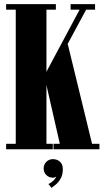

<svg xmlns="http://www.w3.org/2000/svg" viewBox="-20 -720 510 926"><path d="M9.5 0V-26.5H56V-673.5H9.5V-700H249.5V-673.5H204V-374L364 -673.5H320.5V-700H438.5V-673.5H395.5L306.5 -508.5L424 -26.5H459.5V0H238V-26.5H268.5L204 -309.5V-26.5H234.5V0ZM228.5 186 213.5 167.5Q223.5 163.5 235.2 153.2Q247 143 251.5 131Q245 137 235 137Q216.5 137 203.5 124.2Q190.5 111.5 190.5 92Q190.5 73.5 203.5 60.5Q216.5 47.5 235 47.5Q255 47.5 269 59.8Q283 72 283 96Q283 123 272.5 141.2Q262 159.5 249 170.2Q236 181 228.5 186Z"/></svg>

Font: Imbue 50pt Black
Style: Regular
Weight: 900
Designer: Tyler Finck
Foundry: Etcetera Type Company
Version: Version 1.102; ttfautohint (v1.8.3)